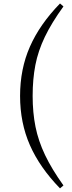

<svg xmlns="http://www.w3.org/2000/svg" viewBox="-20 -839 404 1074"><path d="M162.6 -302.4Q162.6 -209.2 178.6 -129.7Q194.6 -50.3 232.1 28.3Q269.6 107 334.9 198.3L315.7 214.7Q202.5 98.3 147.4 -26.8Q92.3 -151.8 92.3 -302.4Q92.3 -453.1 147.4 -578.1Q202.5 -703.2 315.7 -819.5L334.9 -803Q268.7 -711.5 230.9 -632.8Q193.1 -554 177.8 -474.9Q162.6 -395.8 162.6 -302.4Z"/></svg>

Font: Noto Serif TC
Style: Regular
Weight: 200
Designer: Ryoko NISHIZUKA 西塚涼子 (kana & ideographs); Frank Grießhammer (Latin, Greek & Cyrillic); Wenlong ZHANG 张文龙 (bopomofo); San
Foundry: Adobe
Version: Version 2.001;hotconv 1.1.0;makeotfexe 2.6.0